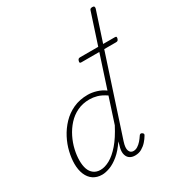

<svg xmlns="http://www.w3.org/2000/svg" viewBox="-239 -1182 1238 1345"><g transform="rotate(-30 379.5 -509.0)"><path d="M190 17Q148 17 118.5 -3Q89 -23 73.5 -60Q58 -97 58 -146Q58 -190 70 -241Q82 -292 107.5 -341Q133 -390 171.5 -430.5Q210 -471 262 -495Q314 -519 380 -519Q413 -519 449.5 -508Q486 -497 515 -475L693 -1020Q695 -1028 700 -1031.5Q705 -1035 716 -1035Q728 -1035 730.5 -1028.5Q733 -1022 731 -1014L435 -110Q420 -64 429 -40.5Q438 -17 462 -17Q480 -17 496.5 -27.5Q513 -38 527 -54Q541 -70 552 -87Q556 -94 562 -97Q568 -100 576 -95Q584 -90 585.5 -84.5Q587 -79 582 -72Q570 -51 552 -31Q534 -11 510.5 2.5Q487 16 457 16Q431 16 414 4.5Q397 -7 390.5 -29.5Q384 -52 391 -83Q394 -95 397.5 -106.5Q401 -118 403 -129Q366 -73 327 -41Q288 -9 252.5 4Q217 17 190 17ZM100 -148Q100 -108 110 -79.5Q120 -51 142 -34.5Q164 -18 196 -18Q232 -18 272.5 -40.5Q313 -63 355 -111.5Q397 -160 438 -239L504 -442Q465 -468 434 -476.5Q403 -485 374 -485Q319 -485 275 -464Q231 -443 198 -406.5Q165 -370 143 -325.5Q121 -281 110.5 -235Q100 -189 100 -148ZM456 -738Q446 -738 444 -742.5Q442 -747 445 -757Q448 -766 452.5 -769.5Q457 -773 466 -773H746Q757 -773 758.5 -768.5Q760 -764 758 -756Q755 -746 750.5 -742Q746 -738 736 -738Z"/></g></svg>

Font: Playwrite CO Thin
Style: Regular
Weight: 250
Version: Version 1.002